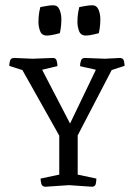

<svg xmlns="http://www.w3.org/2000/svg" viewBox="-20 -709 508 729"><path d="M275 -46 346 -31Q346 -25 344 -12.5Q342 0 329 0L242 -6L153 0Q139 0 136.5 -12.5Q134 -25 134 -31L205 -46V-194L65 -443L15 -459Q15 -464 17.5 -476.5Q20 -489 34 -489Q34 -489 45 -488.5Q56 -488 104 -486L181 -489Q192 -489 195 -479Q198 -469 198 -458L140 -444L246 -240L344 -444Q330 -448 314 -451Q298 -454 284 -458Q284 -469 287.5 -479Q291 -489 302 -489L378 -486L436 -489Q449 -488 451 -476Q453 -464 453 -459L404 -443L275 -195ZM306 -574Q287 -574 280.5 -590.5Q274 -607 274 -626Q274 -646 277 -663Q280 -680 281 -682Q281 -682 299.5 -685.5Q318 -689 330 -689Q347 -689 354 -672.5Q361 -656 361 -636Q361 -617 358.5 -601Q356 -585 355 -583Q355 -583 337 -578.5Q319 -574 306 -574ZM158 -574Q139 -574 132.5 -590.5Q126 -607 126 -626Q126 -646 129 -663Q132 -680 133 -682Q133 -682 151.5 -685.5Q170 -689 182 -689Q199 -689 206 -672.5Q213 -656 213 -636Q213 -617 210.5 -601Q208 -585 207 -583Q207 -583 189 -578.5Q171 -574 158 -574Z"/></svg>

Font: Mate SC
Style: Regular
Weight: 400
Designer: Eduardo Rodriguez Tunni
Foundry: Eduardo Rodriguez Tunni
Version: Version 1.003; ttfautohint (v1.8.4.7-5d5b);gftools[0.9.24]